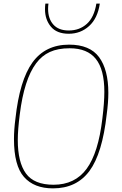

<svg xmlns="http://www.w3.org/2000/svg" viewBox="-20 -1032 670 1058"><path d="M530 -846ZM359 -846Q293 -846 260.5 -885Q228 -924 228 -981Q228 -996 230 -1012H247Q245 -997 245 -983Q245 -929 274 -896.5Q303 -864 359 -864Q418 -864 458.5 -900.5Q499 -937 511 -1012H530Q518 -931 471 -888.5Q424 -846 359 -846ZM275 -14Q393 -14 457.5 -102Q522 -190 544 -378Q555 -467 555 -526Q555 -649 508 -707.5Q461 -766 364 -766Q299 -766 254.5 -745.5Q210 -725 179 -683Q113 -595 89 -402Q78 -316 78 -260Q78 -138 123 -76Q168 -14 275 -14ZM272 6Q168 6 112.5 -56.5Q57 -119 57 -266Q57 -317 65 -378Q88 -590 159 -688Q230 -786 361 -786Q475 -786 526 -717Q577 -648 577 -520Q577 -467 568 -402Q544 -186 473 -90Q402 6 272 6Z"/></svg>

Font: Tanohe Sans Thin
Style: Italic
Weight: 100
Designer: Village Type and Design LLC & Cristiano Sobral
Foundry: Cooper Hewitt Smithsonian Design Museum
Version: Version 1.00;September 29, 2021;FontCreator 13.0.0.2655 64-b